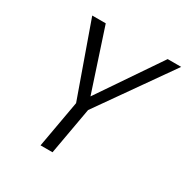

<svg xmlns="http://www.w3.org/2000/svg" viewBox="-161 -836 944 972"><g transform="rotate(30 311.5 -350.0)"><path d="M205 0 254 -275 103 -700H182L300 -341L544 -700H623L324 -275L275 0Z"/></g></svg>

Font: DM Sans 11pt Light
Style: Italic
Weight: 300
Italic angle: -10°
Version: Version 4.004;gftools[0.9.30]